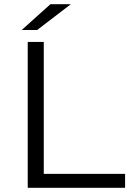

<svg xmlns="http://www.w3.org/2000/svg" viewBox="-20 -901 630 921"><path d="M580 0V-67H190V-700H113V0ZM158 -757 320 -881H222L84 -757Z"/></svg>

Font: Montserrat-Alt1
Style: Regular
Weight: 400
Designer: Differentunic
Foundry: Differentunic
Version: Version 7.222